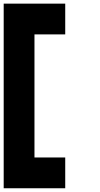

<svg xmlns="http://www.w3.org/2000/svg" viewBox="-20 -853 540 1040"><path d="M166.7 0H333.3V166.7H166.7ZM0 0H333.3V166.7H0ZM0 -166.7H166.7V166.7H0ZM0 -333.3H166.7V0H0ZM0 -500H166.7V-166.7H0ZM0 -666.7H166.7V-333.3H0ZM166.7 -833.3H333.3V-666.7H166.7ZM0 -833.3H333.3V-666.7H0ZM0 -833.3H166.7V-500H0Z"/></svg>

Font: 0xA000-Pixelated
Style: Pixelated
Weight: 400
Version: Version 0.1